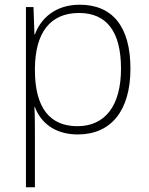

<svg xmlns="http://www.w3.org/2000/svg" viewBox="-20 -560 630 814"><path d="M318 -540C213 -540 152 -480 128 -414H126L122 -530H90V234H128V16C128 -23 128 -66 126 -106H128C152 -42 210 10 310 10C450 10 533 -90 533 -269C533 -447 457 -540 318 -540ZM315 -505C433 -505 493 -425 493 -269C493 -111 425 -25 308 -25C193 -25 128 -101 128 -263V-269C129 -419 191 -505 315 -505Z"/></svg>

Font: Noto Sans Telugu ExtraLight
Style: Regular
Weight: 200
Designer: Jelle Bosma - Monotype Design Team
Foundry: Monotype Imaging Inc.
Version: Version 2.005